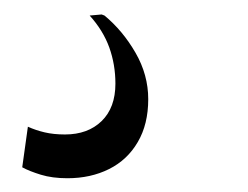

<svg xmlns="http://www.w3.org/2000/svg" viewBox="-20 -44 352 272"><path d="M75.5 208.5Q54 208.5 37.8 203.5Q21.5 198.5 11.5 193L19.5 135.5Q30.5 140.5 43.2 143.5Q56 146.5 72 146.5Q104.5 146.5 124 127.5Q143.5 108.5 143.5 74.5Q143.5 47.5 134.8 23.2Q126 -1 107 -22L124 -23.5L128 -22Q154 -0.5 172 30.8Q190 62 190 96.5Q190 132 175.2 157.2Q160.5 182.5 134.5 195.5Q108.5 208.5 75.5 208.5Z"/></svg>

Font: Merriweather 144pt Light
Style: Italic
Weight: 300
Italic angle: -7.8°
Version: Version 2.101